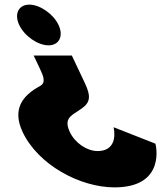

<svg xmlns="http://www.w3.org/2000/svg" viewBox="-20 -535 712 830"><path d="M63.1 -427C85.8 -379 143.7 -339 189.7 -339C235.7 -339 255.8 -379 233.1 -427C210.5 -475 152.5 -515 106.5 -515C60.5 -515 40.5 -475 63.1 -427ZM651.7 86 471.1 15C480.4 58 473.8 118 401.8 118C356.8 118 304.7 84 282 36C248.5 -35 304 -38 346.6 -77C377.9 -106 362.9 -142 342.1 -186L290.5 -295H125.5L152 -239C167.6 -206 179.9 -178 152.9 -163C76.3 -122 31.7 -62 78 36C144.7 177 325 275 475 275C698 275 654 91 651.7 86Z"/></svg>

Font: Hussar
Style: BdOpOblFive
Weight: 700
Foundry: Cannot Into Space Fonts
Version: Version 2.00